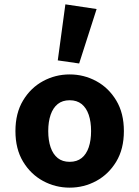

<svg xmlns="http://www.w3.org/2000/svg" viewBox="-20 -850 640 882"><path d="M300 12Q234.5 12 177.8 -18.7Q121 -49.5 86 -107.5Q50.9 -165.6 50.9 -247.9Q50.9 -330.4 86 -388.5Q121 -446.7 177.8 -477.4Q234.5 -508.1 300 -508.1Q365.5 -508.1 422.2 -477.4Q479 -446.7 514 -388.5Q549.1 -330.4 549.1 -247.9Q549.1 -165.6 514 -107.5Q479 -49.5 422.2 -18.7Q365.5 12 300 12ZM300 -106.6Q333.1 -106.6 354.9 -123.9Q376.6 -141.2 387.5 -173.1Q398.4 -205 398.4 -247.9Q398.4 -290.8 387.5 -322.8Q376.6 -354.7 354.9 -372.1Q333.1 -389.5 300 -389.5Q266.9 -389.5 245.2 -372.1Q223.6 -354.7 212.6 -322.8Q201.6 -290.8 201.6 -247.9Q201.6 -205 212.6 -173.1Q223.6 -141.2 245.2 -123.9Q266.9 -106.6 300 -106.6ZM343.6 -558.4 245.4 -572.6 280.3 -830 423.8 -808.5Z"/></svg>

Font: Source Code Pro ExtraLight
Style: Regular
Weight: 200
Monospace: yes
Designer: Paul D. Hunt, Teo Tuominen
Foundry: Adobe
Version: Version 1.026;hotconv 1.1.0;makeotfexe 2.6.0